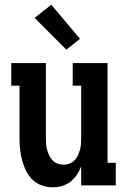

<svg xmlns="http://www.w3.org/2000/svg" viewBox="-20 -788 540 816"><path d="M204 8Q180 8 157.5 0Q135 -8 118 -24.5Q101 -41 90.5 -62.5Q80 -84 74 -106.5Q68 -129 65.5 -152.5Q63 -176 63 -200V-424H28V-520H175V-200Q175 -187 176 -174.5Q177 -162 180.5 -150Q184 -138 189.5 -126.5Q195 -115 204 -106Q213 -97 225 -92.5Q237 -88 250 -88Q263 -88 275 -92.5Q287 -97 296 -106Q305 -115 310.5 -126.5Q316 -138 319.5 -150Q323 -162 324 -174.5Q325 -187 325 -200V-424H289V-520H437V-96H472V0H325V-81Q318 -62 306.5 -45Q295 -28 279 -15.5Q263 -3 243.5 2.5Q224 8 204 8ZM262 -577 127 -712 198 -768 320 -623Z"/></svg>

Font: Iosevka Curly Slab
Style: Bold
Weight: 700
Monospace: yes
Designer: Belleve Invis
Foundry: Belleve Invis
Version: Version 22.1.2; ttfautohint (v1.8.4)